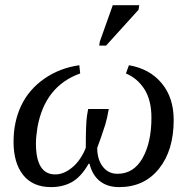

<svg xmlns="http://www.w3.org/2000/svg" viewBox="-20 -725 738 754"><path d="M407.2 -296.9Q400.4 -258.3 393.6 -236.3Q386.7 -214.4 376.7 -185.5Q366.7 -156.7 361.8 -144.5Q361.8 -99.1 383.5 -70.8Q405.3 -42.5 441.4 -42.5Q504.9 -42.5 539.8 -104Q574.7 -165.5 574.7 -263.2Q574.7 -331.1 547.4 -374.3Q520 -417.5 474.6 -436.5L486.3 -468.8Q567.4 -455.1 614.7 -398.4Q662.1 -341.8 662.1 -253.9Q662.1 -134.3 604.2 -62.3Q546.4 9.8 447.8 9.8Q402.3 9.8 372.6 -13.4Q342.8 -36.6 331.5 -82H328.1Q298.8 -30.8 263.2 -10.5Q227.5 9.8 180.2 9.8Q108.9 9.8 71 -37.6Q33.2 -85 33.2 -168.5Q33.2 -246.6 63.2 -310.1Q93.3 -373.5 153.8 -415.8Q214.4 -458 291.5 -468.8L294.9 -436.5Q156.2 -387.2 127 -224.6Q121.1 -187 121.1 -162.1Q121.1 -40 196.8 -40Q231 -40 264.2 -67.9Q297.4 -95.7 316.9 -144.5Q316.9 -242.2 321.8 -271.5L326.2 -296.9ZM369.6 -545.9 372.1 -562 422.9 -704.6H526.9L523.9 -686.5L396.5 -545.9Z"/></svg>

Font: Liberation Serif
Style: Italic
Weight: 400
Italic angle: -16.333°
Designer: Steve Matteson
Foundry: Ascender Corporation
Version: Version 2.1.5